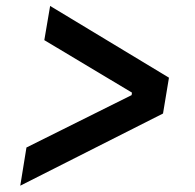

<svg xmlns="http://www.w3.org/2000/svg" viewBox="-20 -620 640 630"><path d="M46.5 -10.7 514.9 -247.5 534.4 -365.1 144.5 -600.5 125.4 -488.3 413 -316.1 411.9 -307.9 66.8 -136Z"/></svg>

Font: Margiela Mono Italic SmBold It
Style: Regular
Weight: 600
Designer: Mike Abbink, Paul van der Laan, Pieter van Rosmalen
Foundry: Bold Monday
Version: Version 2.003 2021